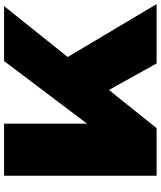

<svg xmlns="http://www.w3.org/2000/svg" viewBox="57 -847 790 944"><g transform="rotate(-90 452.0 -375.0)"><path d="M60 0V-750H316V-201L251 -256L624 -750H894L294 0ZM420 -345 610 -494 904 0H612Z"/></g></svg>

Font: Unbounded Black
Style: Regular
Weight: 900
Designer: Luke Prowse, Jean-Baptiste Morizot, Fátima Lázaro, Florian Runge
Foundry: NaN
Version: Version 1.701;gftools[0.9.28.dev5+ged2979d]